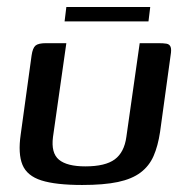

<svg xmlns="http://www.w3.org/2000/svg" viewBox="-20 -522 531 547"><path d="M169 -399 131 -132Q125 -86 148 -67Q171 -48 223 -48Q280 -48 307 -68Q334 -88 340 -132L378 -399Q379 -399 386.5 -399Q394 -399 403 -399Q412 -399 420 -399Q428 -399 431 -399Q446 -399 454.5 -397.5Q463 -396 466 -388.5Q469 -381 466 -364L436 -146Q430 -106 417.5 -77.5Q405 -49 380.5 -30.5Q356 -12 316 -3.5Q276 5 214 5Q139 5 98 -8Q57 -21 44 -52.5Q31 -84 39 -139L70 -364Q73 -385 81 -392Q89 -399 111 -399Q126 -399 140 -399Q154 -399 169 -399ZM164 -461 169 -502H408L403 -461Z"/></svg>

Font: Genos Thin Medium
Style: Italic
Weight: 500
Italic angle: -8°
Version: Version 1.010